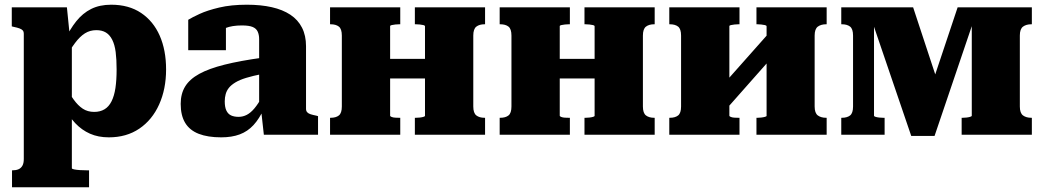

<svg xmlns="http://www.w3.org/2000/svg" viewBox="-20 -572 4431 815"><path d="M358 223H31V151H33Q48 151 58.5 146.5Q69 142 75 131.5Q81 121 81 103V-428Q81 -438 76.5 -443Q72 -448 62.5 -451.5Q53 -455 38 -458L30 -460V-541H264L279 -392L285 -391V142Q285 145 294.5 147Q304 149 319 150Q334 151 350 151H358ZM442 11Q397 11 362 -4.5Q327 -20 299.5 -49Q272 -78 253 -120V-208Q275 -174 293 -149Q311 -124 331.5 -110.5Q352 -97 380 -97Q405 -97 423.5 -108Q442 -119 453.5 -142Q465 -165 470 -198.5Q475 -232 475 -277Q475 -320 471 -351Q467 -382 456.5 -403Q446 -424 429.5 -434Q413 -444 389 -444Q362 -444 340.5 -430.5Q319 -417 298.5 -389.5Q278 -362 253 -319V-398Q276 -447 303.5 -481.5Q331 -516 367 -534Q403 -552 452 -552Q527 -552 579 -517Q631 -482 658 -420.5Q685 -359 685 -277Q685 -194 655.5 -128.5Q626 -63 571.5 -26Q517 11 442 11Z M1093 -327V-258Q1053 -250 1025 -241.5Q997 -233 979 -222Q961 -211 951.5 -199Q942 -187 938 -172.5Q934 -158 934 -142Q934 -117 941 -102.5Q948 -88 961 -82Q974 -76 993 -76Q1011 -76 1027.5 -84.5Q1044 -93 1060 -112Q1076 -131 1093 -162L1101 -112Q1081 -68 1056 -41Q1031 -14 997.5 -1.5Q964 11 919 11Q862 11 823.5 -4Q785 -19 766 -50.5Q747 -82 747 -131Q747 -174 766 -205Q785 -236 826 -258.5Q867 -281 933 -297.5Q999 -314 1093 -327ZM1100 0 1088 -108 1080 -105V-406Q1080 -424 1074 -437.5Q1068 -451 1052.5 -457.5Q1037 -464 1007 -464Q965 -464 937.5 -453Q910 -442 900 -428Q890 -433 888.5 -441Q887 -449 892 -457Q897 -465 909 -470.5Q921 -476 939 -476V-359H779V-488Q795 -498 827.5 -513Q860 -528 910.5 -540Q961 -552 1028 -552Q1087 -552 1133.5 -541.5Q1180 -531 1212.5 -509.5Q1245 -488 1262 -454.5Q1279 -421 1279 -376V-110Q1279 -101 1284 -95.5Q1289 -90 1298.5 -87Q1308 -84 1323 -81L1330 -79V0Z M1431 -120V-421Q1431 -449 1418.5 -459Q1406 -469 1383 -469H1381V-541H1679V-469H1675Q1667 -469 1658 -468Q1649 -467 1642.5 -465.5Q1636 -464 1636 -461V-81Q1636 -78 1642.5 -75.5Q1649 -73 1658 -72.5Q1667 -72 1675 -72H1679V0H1381V-72H1383Q1406 -72 1418.5 -82Q1431 -92 1431 -120ZM1784 -80V-460Q1784 -464 1777.5 -465.5Q1771 -467 1762 -468Q1753 -469 1745 -469H1741V-541H2039V-469H2037Q2015 -469 2002 -459Q1989 -449 1989 -421V-120Q1989 -92 2002 -82Q2015 -72 2037 -72H2039V0H1741V-72H1745Q1753 -72 1762 -73Q1771 -74 1777.5 -76Q1784 -78 1784 -80ZM1560 -239V-322H1861V-239Z M2151 -120V-421Q2151 -449 2138.5 -459Q2126 -469 2103 -469H2101V-541H2399V-469H2395Q2387 -469 2378 -468Q2369 -467 2362.5 -465.5Q2356 -464 2356 -461V-81Q2356 -78 2362.5 -75.5Q2369 -73 2378 -72.5Q2387 -72 2395 -72H2399V0H2101V-72H2103Q2126 -72 2138.5 -82Q2151 -92 2151 -120ZM2504 -80V-460Q2504 -464 2497.5 -465.5Q2491 -467 2482 -468Q2473 -469 2465 -469H2461V-541H2759V-469H2757Q2735 -469 2722 -459Q2709 -449 2709 -421V-120Q2709 -92 2722 -82Q2735 -72 2757 -72H2759V0H2461V-72H2465Q2473 -72 2482 -73Q2491 -74 2497.5 -76Q2504 -78 2504 -80ZM2280 -239V-322H2581V-239Z M2871 -120V-421Q2871 -449 2858.5 -459Q2846 -469 2823 -469H2821V-541H3119V-469H3115Q3107 -469 3098 -468Q3089 -467 3082.5 -465.5Q3076 -464 3076 -461V-81Q3076 -78 3082.5 -75.5Q3089 -73 3098 -72.5Q3107 -72 3115 -72H3119V0H2821V-72H2823Q2846 -72 2858.5 -82Q2871 -92 2871 -120ZM3234 -80V-460Q3234 -464 3227 -465.5Q3220 -467 3211 -468Q3202 -469 3195 -469H3191V-541H3489V-469H3487Q3465 -469 3451.5 -459Q3438 -449 3438 -421V-120Q3438 -92 3451.5 -82Q3465 -72 3487 -72H3489V0H3191V-72H3195Q3202 -72 3211 -73Q3220 -74 3227 -76Q3234 -78 3234 -80ZM3063 -109 3009 -167 3245 -433 3299 -376Z M3856 -541 3980 -165 3894 -89 4045 -541H4360V-469H4358Q4336 -469 4322.5 -459Q4309 -449 4309 -421V-120Q4309 -92 4322.5 -82Q4336 -72 4358 -72H4360V0H4062V-72H4066Q4074 -72 4082.5 -73Q4091 -74 4098 -76Q4105 -78 4105 -81V-518L4124 -517L3947 5H3848L3670 -517L3690 -518V-81Q3690 -78 3696.5 -76Q3703 -74 3712 -73Q3721 -72 3729 -72H3735V0H3551V-72H3553Q3576 -72 3588.5 -82Q3601 -92 3601 -120V-421Q3601 -449 3588.5 -459Q3576 -469 3553 -469H3551V-541Z"/></svg>

Font: Roboto Serif ExtraBold
Style: Regular
Weight: 800
Designer: Greg Gazdowicz
Foundry: Commercial Type
Version: Version 1.008